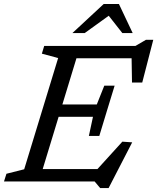

<svg xmlns="http://www.w3.org/2000/svg" viewBox="-40 -930 805 984"><path d="M258 -632.5 174.5 -655 186.5 -694.5H371L159.5 0H-19.5L-7 -39.5L84 -62.5ZM634 -659 655.5 -631.5H295L316 -694.5H654L708 -726H745.5L689 -507H636.5ZM473.5 34 445 0H103.5L124.5 -63.5H486L434 -35.5L587 -204L637.5 -200.5L516.5 34ZM469 -233.5H415.5L436.5 -331.5H204.5L224 -394.5H456L494.5 -491H547.5L508 -362ZM331 -760.5 491.5 -909.5H569.5L640 -760.5H587L510 -858.5H530L394 -760.5Z"/></svg>

Font: Newsreader 10pt
Style: Italic
Weight: 400
Italic angle: -17°
Version: Version 1.003